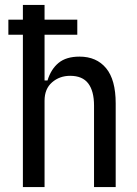

<svg xmlns="http://www.w3.org/2000/svg" viewBox="-20 -760 558 780"><path d="M73 0V-619H14V-680H73V-740H161V-680H294V-619H161V-433H173Q187 -479 218 -504.5Q249 -530 303 -530Q372 -530 411 -483Q450 -436 450 -340V0H362V-331Q362 -390 338.5 -421Q315 -452 265 -452Q222 -452 191.5 -425.5Q161 -399 161 -351V0Z"/></svg>

Font: IBM Plex Sans Condensed Text
Style: Regular
Weight: 450
Width: 3
Designer: Mike Abbink, Paul van der Laan, Pieter van Rosmalen
Foundry: Bold Monday
Version: Version 1.1